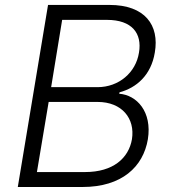

<svg xmlns="http://www.w3.org/2000/svg" viewBox="-20 -747 687 767"><path d="M51.1 0H310C466.3 0 552.2 -80.6 570.7 -190.7C588.4 -301.1 525.9 -367.5 456.3 -372.5L457.4 -378.2C524.5 -396 583.5 -446 598.4 -536.9C617.5 -646.3 559.3 -727.3 417.3 -727.3H171.9ZM184.3 -398.8 228.3 -667.6H407.3C507.1 -667.6 548.3 -614 535.2 -536.9C522.7 -457 454.9 -398.8 369.3 -398.8ZM127.5 -59.7 174.4 -339.8H369.7C467.3 -339.8 520.2 -273.8 507.1 -190.7C494 -115.4 432.2 -59.7 320 -59.7Z"/></svg>

Font: TID UI Light
Style: Italic
Weight: 300
Italic angle: -9.39999°
Designer: The TID Project Authors
Foundry: Bakken & Bæck
Version: Version 1.001;hotconv 1.0.109;makeotfexe 2.5.65596